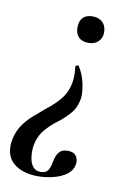

<svg xmlns="http://www.w3.org/2000/svg" viewBox="-93 -407 487 729"><g transform="rotate(10 151.0 -42.0)"><path d="M206 -359Q229 -359 243.5 -345Q258 -331 258 -307Q258 -284 243.5 -270.5Q229 -257 206 -257Q181 -257 168 -270.5Q155 -284 155 -307Q155 -359 206 -359ZM186 -163Q204 -135 211 -100Q218 -65 215 -44Q209 -8 188.5 15.5Q168 39 142.5 58Q117 77 96 102Q75 127 68 167Q66 190 69 210.5Q72 231 82.5 244Q93 257 112 257Q133 257 141 243.5Q149 230 151 215Q153 205 157 192Q161 179 171 169.5Q181 160 200 160Q225 160 234 175Q243 190 239 208Q235 230 214.5 245Q194 260 164.5 267.5Q135 275 104 275Q44 275 9.5 245Q-25 215 -15 155Q-8 122 8 98.5Q24 75 45 56.5Q66 38 85 22Q130 -13 149 -40Q168 -67 173 -101Q175 -113 175 -127.5Q175 -142 173 -158Q172 -163 179 -165Q186 -167 186 -163Z"/></g></svg>

Font: Cormorant Light SemiBold
Style: Italic
Weight: 600
Italic angle: -10°
Version: Version 4.000